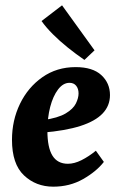

<svg xmlns="http://www.w3.org/2000/svg" viewBox="-20 -688 448 721"><path d="M264 -436Q328 -436 360.5 -406Q393 -376 393 -331Q393 -291 365.5 -262Q338 -233 282 -215Q226 -197 140 -190L142 -237Q198 -245 226.5 -262Q255 -279 265 -299.5Q275 -320 275 -337Q275 -355 266 -366Q257 -377 241 -377Q217 -377 198 -352Q179 -327 168.5 -286.5Q158 -246 158 -197Q158 -134 177 -103.5Q196 -73 235 -73Q259 -73 286 -86.5Q313 -100 340 -122L370 -80Q342 -44 292 -15.5Q242 13 180 13Q115 13 70 -29.5Q25 -72 25 -163Q25 -236 55 -298Q85 -360 139 -398Q193 -436 264 -436ZM335 -499 297 -463Q265 -485 234.5 -509.5Q204 -534 178.5 -559.5Q153 -585 136 -609L213 -668Z"/></svg>

Font: Rasa
Style: Italic
Weight: 400
Italic angle: -7.10001°
Designer: Anna Giedrys (Yrsa+Rasa design), David Brezina (Yrsa art-direction, Rasa art-direction, design)
Foundry: Rosetta Type Foundry
Version: Version 2.004